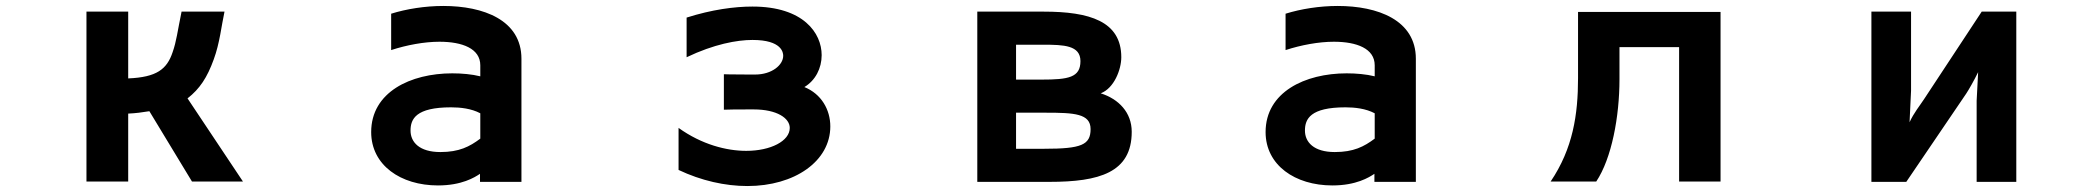

<svg xmlns="http://www.w3.org/2000/svg" viewBox="-20 -557 7040 644"><path d="M481 -184 624 52H795L609 -227C650 -259 675 -297 697 -358C717 -412 723 -472 733 -518H589C575 -450 572 -419 559 -382C540 -325 506 -298 410 -294V-518H270V52H410V-176C434 -177 457 -180 481 -184Z M1590 26V53H1729V-360C1729 -490 1601 -537 1467 -537C1406 -537 1343 -527 1292 -511V-389C1344 -406 1403 -417 1454 -417C1531 -417 1591 -394 1591 -338V-301C1563 -308 1529 -311 1497 -311C1357 -311 1225 -248 1225 -114C1225 -3 1324 65 1449 65C1529 65 1572 38 1590 26ZM1591 -177V-92C1555 -65 1520 -47 1457 -47C1387 -47 1357 -80 1357 -119C1357 -158 1375 -197 1493 -197C1524 -197 1561 -193 1591 -177Z M2256 -128V13C2332 49 2412 67 2487 67C2645 67 2765 -16 2765 -133C2765 -189 2735 -242 2678 -265C2715 -287 2736 -328 2736 -372C2736 -446 2675 -535 2504 -535C2444 -535 2368 -525 2283 -498V-365C2375 -409 2452 -423 2504 -423C2603 -423 2607 -380 2607 -370C2607 -339 2569 -307 2513 -307H2492C2423 -307 2414 -308 2408 -308V-189C2434 -190 2446 -190 2508 -190C2587 -190 2629 -160 2629 -128C2629 -84 2565 -51 2483 -51C2417 -51 2334 -72 2256 -128Z M3258 53H3500C3667 53 3776 22 3776 -115C3776 -180 3732 -225 3672 -244C3717 -261 3741 -324 3741 -365C3741 -486 3634 -518 3481 -518H3258ZM3473 -290H3388V-407H3480C3548 -407 3604 -405 3604 -352C3604 -297 3564 -290 3473 -290ZM3483 -58H3388V-179H3488C3583 -179 3638 -176 3638 -124C3638 -71 3607 -58 3483 -58Z M4590 26V53H4729V-360C4729 -490 4601 -537 4467 -537C4406 -537 4343 -527 4292 -511V-389C4344 -406 4403 -417 4454 -417C4531 -417 4591 -394 4591 -338V-301C4563 -308 4529 -311 4497 -311C4357 -311 4225 -248 4225 -114C4225 -3 4324 65 4449 65C4529 65 4572 38 4590 26ZM4591 -177V-92C4555 -65 4520 -47 4457 -47C4387 -47 4357 -80 4357 -119C4357 -158 4375 -197 4493 -197C4524 -197 4561 -193 4591 -177Z M5612 52H5751V-517H5273V-295C5273 -173 5256 -59 5181 52H5334C5386 -26 5412 -166 5412 -291V-399H5612Z M6610 53H6743V-518H6627L6434 -225C6419 -202 6399 -178 6385 -147L6390 -253V-518H6257V53H6374L6575 -243C6583 -255 6602 -288 6615 -315L6610 -219Z"/></svg>

Font: LINE Seed JP_OTF Bold
Style: Regular
Weight: 700
Designer: LINE & Fontrix & Fontworks
Version: Version 1.009